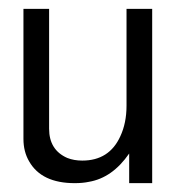

<svg xmlns="http://www.w3.org/2000/svg" viewBox="-20 -430 401 434"><path d="M324 -16H272V-83Q234 -28 181 -19Q167 -16 149 -16Q74 -16 46 -65Q33 -87 33 -116V-410H91V-139Q91 -91 132 -73Q147 -67 166 -67Q227 -67 252 -122Q266 -152 266 -191V-410H324Z"/></svg>

Font: Ekushey Buriganga
Style: Regular
Weight: 400
Designer: Al Mamun Sumon
Foundry: Al Mamun Sumon
Version: Version 1.0